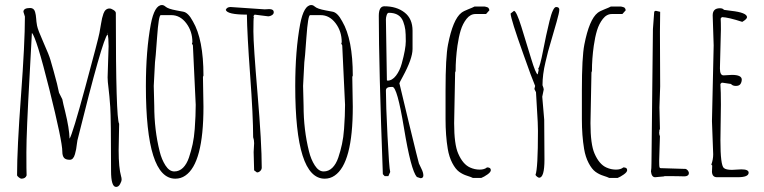

<svg xmlns="http://www.w3.org/2000/svg" viewBox="-20 -692 3040 764"><path d="M454.1 -199.2 452.1 -94.2Q452.1 -24.4 461.9 9.8Q463.9 15.6 463.9 22.5Q463.9 29.3 457.8 40.5Q451.7 51.8 441.9 51.8Q421.9 51.8 421.9 -12.2Q421.9 -220.7 418.7 -266.4Q415.5 -312 411.9 -340.3Q408.2 -368.7 408.2 -383.8L412.1 -507.8Q412.1 -543 408.2 -555.2Q388.7 -539.6 288.1 -133.8Q287.1 -130.4 285.9 -119.1Q284.7 -107.9 283 -98.4Q281.2 -88.9 278.3 -78.6Q272 -56.2 257.8 -56.2Q241.2 -56.2 234.6 -64.2Q228 -72.3 228 -88.9Q228 -129.9 176.3 -336.9Q124.5 -543.9 106.9 -561Q104.5 -507.3 98.1 -396.5Q85 -165.5 85 -86.4Q85 -7.3 85.9 5.9Q81.5 19 64.9 19Q61.5 19 54.7 13.7Q47.9 8.3 47.9 4.9Q47.9 -100.6 63.5 -310.5Q79.1 -520.5 79.1 -626L73.2 -645Q73.2 -660.2 100.1 -660.2Q115.2 -660.2 119.6 -644.5Q123 -632.3 123.8 -619.4Q124.5 -606.4 127.4 -590.1Q130.4 -573.7 153.1 -522.7Q175.8 -471.7 180.7 -453.6Q185.5 -435.5 193.4 -409.2Q209.5 -352.1 214.8 -323.2L228 -296.9Q231 -280.3 239.3 -248Q255.9 -180.2 256.8 -140.1Q268.6 -157.7 319.8 -346.9Q371.1 -536.1 375.7 -561Q380.4 -585.9 382.3 -598.9Q384.3 -611.8 386.2 -619.4Q388.2 -627 391.6 -637.7Q398.9 -658.2 416 -658.2Q422.4 -658.2 431.6 -652.3Q440.9 -646.5 440.9 -640.1Q440.9 -221.2 454.1 -199.2ZM408.2 -561H407.2L405.8 -560.1L408.2 -559.1Z M787.6 -386.2 789.6 -267.1Q789.6 -42 717.3 6.8Q699.7 19 677.7 19Q560.5 19 560.5 -349.1Q560.5 -491.2 580.1 -595.7Q594.7 -671.9 624.5 -671.9Q631.3 -671.9 637.5 -666.5Q643.6 -661.1 654.1 -657.5Q664.6 -653.8 682.9 -650.4Q701.2 -647 709 -645.5Q729 -642.1 747.6 -606.9Q789.6 -535.6 789.6 -391.1ZM591.8 -350.1 593.8 -271Q593.8 -175.8 615.2 -89.8Q623 -57.6 638.4 -33.7Q653.8 -9.8 673.6 -9.8Q693.4 -9.8 708.3 -24.4Q723.1 -39.1 731.9 -65.2Q740.7 -91.3 746.6 -118.4Q752.4 -145.5 754.9 -179.2Q758.8 -232.9 758.8 -274.9L747.6 -511.2L743.7 -519L745.6 -523.9Q745.6 -567.4 721.2 -599.6Q696.8 -631.8 661.6 -631.8H619.6Q611.3 -631.8 605 -542.7Q598.6 -453.6 596.7 -443.8Z M1047.4 -627 993.2 -633.8 988.3 -627.9 990.2 -624Q988.3 -620.1 988.3 -566.9Q988.3 -513.7 1004.9 -318.1Q1021.5 -122.6 1021.5 -24.9Q1021.5 -17.6 1015.6 -11.7Q1009.8 -5.9 1002.4 -5.9L991.2 -14.2L989.3 -86.9L991.2 -122.1Q991.2 -135.7 987.3 -146Q987.3 -231 975.3 -393.6Q963.4 -556.2 962.4 -633.8Q883.8 -633.8 878.4 -652.8Q882.8 -664.1 897.5 -664.1L1033.2 -654.8L1051.3 -655.8Q1069.3 -655.8 1069.3 -643.1Q1069.3 -636.2 1062 -631.6Q1054.7 -627 1047.4 -627Z M1381.8 -386.2 1383.8 -267.1Q1383.8 -42 1311.5 6.8Q1293.9 19 1272 19Q1154.8 19 1154.8 -349.1Q1154.8 -491.2 1174.3 -595.7Q1189 -671.9 1218.8 -671.9Q1225.6 -671.9 1231.7 -666.5Q1237.8 -661.1 1248.3 -657.5Q1258.8 -653.8 1277.1 -650.4Q1295.4 -647 1303.2 -645.5Q1323.2 -642.1 1341.8 -606.9Q1383.8 -535.6 1383.8 -391.1ZM1186 -350.1 1188 -271Q1188 -175.8 1209.5 -89.8Q1217.3 -57.6 1232.7 -33.7Q1248 -9.8 1267.8 -9.8Q1287.6 -9.8 1302.5 -24.4Q1317.4 -39.1 1326.2 -65.2Q1335 -91.3 1340.8 -118.4Q1346.7 -145.5 1349.1 -179.2Q1353 -232.9 1353 -274.9L1341.8 -511.2L1337.9 -519L1339.8 -523.9Q1339.8 -567.4 1315.4 -599.6Q1291 -631.8 1255.9 -631.8H1213.9Q1205.6 -631.8 1199.2 -542.7Q1192.9 -453.6 1190.9 -443.8Z M1487.3 -628.9Q1487.3 -667 1509.3 -667Q1558.1 -667 1589.8 -642.3Q1621.6 -617.7 1621.6 -569.8V-497.1Q1621.6 -458.5 1582.5 -386.7Q1569.3 -362.8 1569.3 -360.6Q1569.3 -358.4 1607.2 -202.4Q1645 -46.4 1647 -41.5Q1648.9 -36.6 1656.7 -21Q1664.6 -5.4 1664.6 5.9Q1664.6 17.1 1653.3 17.1L1638.7 12.2Q1615.2 -14.2 1587.4 -183.1Q1560.5 -346.2 1541.5 -346.2H1537.6Q1515.6 -346.2 1515.6 -332Q1515.6 -277.3 1522 -150.1Q1528.3 -22.9 1532.7 -7.8L1525.4 8.8H1510.7L1503.4 1Q1487.3 -432.1 1487.3 -628.9ZM1515.6 -615.2 1519.5 -373 1521.5 -371.1Q1540.5 -371.1 1555.7 -390.9Q1570.8 -410.6 1578.6 -439Q1594.7 -497.6 1594.7 -527.8Q1594.7 -558.1 1592.8 -573.5Q1590.8 -588.9 1584.5 -606Q1571.3 -641.1 1527.3 -641.1Q1521.5 -641.1 1518.6 -631.8Q1515.6 -622.6 1515.6 -615.2Z M1791 -403.8 1787.1 -202.1Q1787.1 -117.7 1803.2 -81.1Q1821.8 -38.1 1850.6 -25.4Q1869.1 -17.1 1888.4 -17.1Q1907.7 -17.1 1918 -25.9Q1933.1 -25.9 1933.1 -15.1Q1933.1 -7.3 1919.7 2.2Q1906.2 11.7 1895 16.1H1861.8Q1855.5 12.7 1838.4 7.3Q1821.3 2 1806.9 -8.5Q1792.5 -19 1779.8 -43.2Q1767.1 -67.4 1761.7 -99.6Q1752.9 -152.3 1752.9 -217.8V-332Q1752.9 -465.3 1762.7 -514.6Q1782.2 -614.7 1815.9 -641.1Q1824.7 -647.9 1843 -655Q1861.3 -662.1 1868.2 -666H1908.2Q1909.2 -666 1910.9 -665.5Q1912.6 -665 1913.6 -664.8Q1914.6 -664.6 1916.3 -664.1Q1918 -663.6 1918.7 -663.3Q1919.4 -663.1 1920.9 -662.4Q1922.4 -661.6 1922.9 -661.1Q1927.2 -656.7 1927.2 -650.9L1914.1 -636.2H1872.1Q1851.6 -636.2 1836.4 -616.9Q1821.3 -597.7 1813.2 -571.3Q1805.2 -544.9 1800.3 -510.3Q1793 -458 1793 -409.2Z M2145.5 -215.8 2146.5 -57.1Q2146.5 15.1 2125.5 15.1Q2122.1 15.1 2117.2 11.2Q2112.3 7.3 2110.8 3.9Q2120.6 -20.5 2120.6 -170.9Q2120.6 -200.2 2116.9 -254.4Q2113.3 -308.6 2112.8 -325.2L2106.4 -337.9L2109.4 -350.1Q2096.7 -379.4 2062.5 -476.6Q2012.7 -615.7 2011.7 -638.2L2025.4 -648.9Q2035.2 -647.5 2054.7 -585.2Q2074.2 -522.9 2093 -460.4Q2111.8 -397.9 2119.6 -396L2123.5 -414.1L2121.6 -418.9Q2128.9 -427.7 2140.9 -490Q2152.8 -552.2 2166.5 -608.2Q2180.2 -664.1 2192.9 -664.1Q2205.6 -664.1 2205.6 -653.3Q2205.6 -642.6 2194.8 -604.7Q2184.1 -566.9 2174.8 -535.6Q2165.5 -504.4 2160.9 -487.3Q2156.2 -470.2 2150.4 -444.3Q2138.7 -395.5 2138.7 -353Q2143.6 -340.8 2143.6 -335.9L2137.7 -307.1Z M2333.5 -403.8 2329.6 -202.1Q2329.6 -117.7 2345.7 -81.1Q2364.3 -38.1 2393.1 -25.4Q2411.6 -17.1 2430.9 -17.1Q2450.2 -17.1 2460.4 -25.9Q2475.6 -25.9 2475.6 -15.1Q2475.6 -7.3 2462.2 2.2Q2448.7 11.7 2437.5 16.1H2404.3Q2397.9 12.7 2380.9 7.3Q2363.8 2 2349.4 -8.5Q2335 -19 2322.3 -43.2Q2309.6 -67.4 2304.2 -99.6Q2295.4 -152.3 2295.4 -217.8V-332Q2295.4 -465.3 2305.2 -514.6Q2324.7 -614.7 2358.4 -641.1Q2367.2 -647.9 2385.5 -655Q2403.8 -662.1 2410.6 -666H2450.7Q2451.7 -666 2453.4 -665.5Q2455.1 -665 2456.1 -664.8Q2457 -664.6 2458.7 -664.1Q2460.4 -663.6 2461.2 -663.3Q2461.9 -663.1 2463.4 -662.4Q2464.8 -661.6 2465.3 -661.1Q2469.7 -656.7 2469.7 -650.9L2456.5 -636.2H2414.6Q2394 -636.2 2378.9 -616.9Q2363.8 -597.7 2355.7 -571.3Q2347.7 -544.9 2342.8 -510.3Q2335.4 -458 2335.4 -409.2Z M2608.9 -22.9 2703.1 -20H2706.1Q2711.4 -20 2716.3 -14.4Q2721.2 -8.8 2721.2 -2.9Q2721.2 8.3 2705.1 9.8Q2679.2 8.8 2622.1 8.8L2624 9.8L2586.9 13.2Q2572.8 13.2 2570.3 -9.8Q2572.3 -19.5 2572.3 -43L2578.1 -576.2L2583 -642.1Q2583 -648.9 2590.3 -648.9L2606.9 -645Q2606.9 -645 2606 -565.9L2606.9 -348.1Q2604 -266.1 2604 -264.2L2606 -179.2L2603 -170.9L2604 -171.9L2603 -164.1Q2603 -155.8 2606 -149.9L2603 -54.2V-47.9Q2603 -32.2 2604 -27.6Q2605 -22.9 2608.9 -22.9Z M2813 -7.8 2814 -33.2 2810.5 -37.1Q2817.9 -57.1 2817.9 -78.1L2813 -210L2819.8 -511.2L2815.9 -630.9Q2815.9 -659.2 2844.7 -659.2Q2856 -659.2 2860.8 -652.8Q2864.3 -651.9 2889.6 -648.9Q2951.2 -642.1 2952.6 -624Q2952.6 -616.2 2933.6 -605Q2878.4 -623 2852.5 -624L2847.7 -618.2Q2848.6 -604 2848.6 -575.2L2844.7 -419.9Q2844.7 -392.1 2858.9 -392.1L2892.6 -394Q2930.7 -394 2931.6 -376Q2931.6 -365.7 2926.5 -357.9Q2921.4 -350.1 2908.2 -350.1Q2895 -350.1 2888.7 -357.9L2856 -362.8H2851.6L2846.7 -357.9V-355Q2848.6 -329.1 2848.6 -275.9L2846.7 -133.8Q2846.7 -34.2 2860.4 -23.4Q2869.1 -16.1 2892.6 -16.1L2929.7 -18.1Q2959 -18.1 2959 -4.9Q2959 13.2 2915.5 13.2H2833Q2814.5 13.2 2813 -7.8Z"/></svg>

Font: Amatic SC
Style: Regular
Weight: 400
Version: Version 1.004